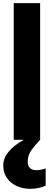

<svg xmlns="http://www.w3.org/2000/svg" viewBox="-56 -879 307 1207"><path d="M30.3 0V-859.4H196.3V0ZM134.3 308.1Q87.9 308.1 49.3 290.5Q10.7 272.9 -12.5 240Q-35.6 207 -35.6 161.1Q-35.6 72.3 93.3 0H196.3Q168.9 28.3 143.6 62Q118.2 95.7 118.2 136.2Q118.2 190.9 174.3 190.9Q198.2 190.9 231 179.7V288.6Q184.6 308.1 134.3 308.1Z"/></svg>

Font: Anton SC
Style: Regular
Weight: 400
Designer: Vernon Adams
Foundry: Vernon Adams
Version: Version 2.116; ttfautohint (v1.8.4.7-5d5b)